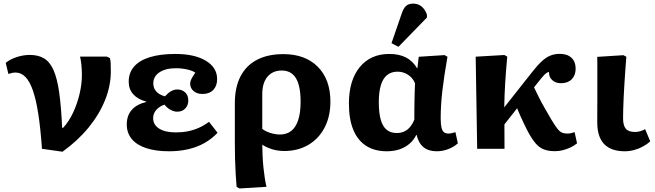

<svg xmlns="http://www.w3.org/2000/svg" viewBox="-20 -844 3717 1089"><path d="M334.5 16.5 218 0Q210 -115 197.3 -197Q184.5 -279 166.5 -331Q148.5 -383 124 -407.7Q99.5 -432.5 68.5 -432.5Q50 -432.5 27.5 -424.5L12.5 -487.5Q37 -508 74.8 -520.3Q112.5 -532.5 149 -532.5Q197 -532.5 230 -512.8Q263 -493 283.8 -446Q304.5 -399 315.8 -319.3Q327 -239.5 332.5 -119H338Q370 -153.5 393.8 -203.5Q417.5 -253.5 431 -310Q444.5 -366.5 444.5 -418.5Q444.5 -448 441.7 -475.5Q439 -503 434 -523H586L603.5 -514.5Q607 -501 607.8 -485Q608.5 -469 608.5 -437.5Q608.5 -357.5 576 -276.5Q543.5 -195.5 482.3 -120.5Q421 -45.5 334.5 16.5Z M939 14Q863 14 809.2 -3.8Q755.5 -21.5 727.2 -55.8Q699 -90 699 -138Q699 -188 727 -220.3Q755 -252.5 809 -265.5V-268Q761.5 -280.5 735.7 -309.5Q710 -338.5 710 -380Q710 -431.5 740.5 -466.5Q771 -501.5 830 -519.8Q889 -538 975 -538Q1083.5 -538 1147.5 -499.5Q1211.5 -461 1211.5 -395.5Q1211.5 -356.5 1189.5 -333.7Q1167.5 -311 1128 -311Q1097 -311 1077.8 -327.7Q1058.5 -344.5 1058.5 -370Q1058.5 -377.5 1061.5 -386Q1064.5 -394.5 1071 -406Q1077.5 -417.5 1087.5 -432Q1071.5 -443.5 1041 -450.2Q1010.5 -457 977.5 -457Q919 -457 884.3 -433.7Q849.5 -410.5 849.5 -371Q849.5 -344.5 865.8 -325.8Q882 -307 915.5 -297.5Q934 -317.5 950.8 -327Q967.5 -336.5 985.5 -336.5Q1013.5 -336.5 1030.8 -319.5Q1048 -302.5 1048 -274Q1048 -246 1030.5 -228.2Q1013 -210.5 985.5 -210.5Q966.5 -210.5 947 -221.3Q927.5 -232 913 -250.5Q883 -240.5 865.8 -220Q848.5 -199.5 848.5 -174.5Q848.5 -136 882.8 -114.5Q917 -93 978 -93Q1014.5 -93 1046.5 -99.5Q1078.5 -106 1108.3 -119.3Q1138 -132.5 1165.5 -153L1214 -91Q1181.5 -56.5 1140 -33Q1098.5 -9.5 1048.3 2.2Q998 14 939 14Z M1338.5 225 1322 216Q1319.5 188.5 1317 146.8Q1314.5 105 1313.2 58.5Q1312 12 1312 -29.5V-259Q1312 -348.5 1344 -410.5Q1376 -472.5 1437.5 -504.8Q1499 -537 1587 -537Q1711.5 -537 1782.8 -465Q1854 -393 1854 -267.5Q1854 -184 1821.3 -120.8Q1788.5 -57.5 1729.3 -22.5Q1670 12.5 1591.5 12.5Q1568.5 12.5 1546.5 8.2Q1524.5 4 1505 -4Q1485.5 -12 1469 -22H1467.5Q1468 10.5 1469.5 43.3Q1471 76 1474.3 107Q1477.5 138 1481.8 165.5Q1486 193 1491.5 215.5ZM1567 -81Q1606 -81 1632 -101.5Q1658 -122 1671.5 -163.5Q1685 -205 1685 -267Q1685 -357 1658.5 -400.5Q1632 -444 1578 -444Q1526.5 -444 1497 -408.7Q1467.5 -373.5 1467.5 -310V-113Q1477.5 -104.5 1494 -97.3Q1510.5 -90 1530 -85.5Q1549.5 -81 1567 -81Z M2174.5 14Q2104.5 14 2056.5 -17Q2008.5 -48 1983.7 -108.2Q1959 -168.5 1959 -256.5Q1959 -388 2020.2 -463Q2081.5 -538 2188 -538Q2244 -538 2282.7 -518Q2321.5 -498 2345.5 -457H2347.5L2355 -522L2501.5 -531.5L2518 -522Q2508.5 -468.5 2501.3 -420.5Q2494 -372.5 2489 -329.5Q2484 -286.5 2481.8 -247.7Q2479.5 -209 2479.5 -173.5Q2479.5 -140.5 2483.8 -121.5Q2488 -102.5 2497.8 -94.5Q2507.5 -86.5 2524.5 -86.5Q2532.5 -86.5 2542.8 -88.8Q2553 -91 2563 -94.5L2577 -31Q2553.5 -10 2521.8 2Q2490 14 2457 14Q2411 14 2382.8 -8.5Q2354.5 -31 2343 -78.5H2341Q2326.5 -49 2302 -28.2Q2277.5 -7.5 2245.3 3.3Q2213 14 2174.5 14ZM2230.5 -89.5Q2265 -89.5 2289.5 -108Q2314 -126.5 2330 -165Q2330 -191 2330.2 -218.8Q2330.5 -246.5 2331 -274.3Q2331.5 -302 2332.2 -326.8Q2333 -351.5 2334 -371.5Q2322 -401.5 2295 -419.5Q2268 -437.5 2234.5 -437.5Q2199.5 -437.5 2175.8 -418.5Q2152 -399.5 2140.3 -361Q2128.5 -322.5 2128.5 -264.5Q2128.5 -204 2139.5 -165.3Q2150.5 -126.5 2173 -108Q2195.5 -89.5 2230.5 -89.5ZM2240 -578.5 2200.5 -599 2256.5 -761.5Q2267.5 -796 2282.3 -809.8Q2297 -823.5 2323.5 -823.5Q2350.5 -823.5 2370.3 -808Q2390 -792.5 2401.5 -761.5V-744.5Z M3128.5 13.5Q3091.5 13.5 3065.5 3.7Q3039.5 -6 3018.5 -30.3Q2997.5 -54.5 2974.5 -97Q2966 -113 2954.8 -136.3Q2943.5 -159.5 2932.3 -184.7Q2921 -210 2913 -230L2841 -138.5L2841.5 0H2686.5L2678 -522.5L2840.5 -532L2857 -523Q2853 -478 2850 -440Q2847 -402 2845 -368.2Q2843 -334.5 2841.8 -301.8Q2840.5 -269 2840 -235L2998 -435Q3029 -474.5 3053.5 -497Q3078 -519.5 3102.3 -529Q3126.5 -538.5 3155 -538.5Q3197.5 -538.5 3221.3 -516.3Q3245 -494 3245 -455Q3245 -417 3222.8 -394.5Q3200.5 -372 3162.5 -372Q3130.5 -372 3111.5 -390.2Q3092.5 -408.5 3094 -436Q3087.5 -435 3080.5 -430.5Q3073.5 -426 3065.8 -418Q3058 -410 3048 -397.5L3009 -348.5Q3020.5 -324.5 3035 -295.3Q3049.5 -266 3067.8 -233.8Q3086 -201.5 3107 -166Q3127.5 -132 3140.8 -115Q3154 -98 3166.8 -92.3Q3179.5 -86.5 3198 -86.5Q3209.5 -86.5 3218.5 -88.5Q3227.5 -90.5 3239 -94.5L3253 -31Q3236.5 -17.5 3215.3 -7.5Q3194 2.5 3171.8 8Q3149.5 13.5 3128.5 13.5Z M3523.5 14Q3446 14 3406.8 -26.8Q3367.5 -67.5 3367.5 -150.5Q3367.5 -177 3367.7 -210.5Q3368 -244 3368 -281.2Q3368 -318.5 3368 -355.2Q3368 -392 3368 -425Q3368 -458 3368 -483.3Q3368 -508.5 3367.5 -521.5L3516 -531L3532.5 -522Q3529.5 -486 3526.8 -446.5Q3524 -407 3521.5 -367.3Q3519 -327.5 3517.3 -290.8Q3515.5 -254 3514.8 -224Q3514 -194 3514 -173Q3514 -131.5 3529.8 -113.5Q3545.5 -95.5 3582 -95.5Q3596 -95.5 3610.5 -99.5Q3625 -103.5 3639 -111.5L3668 -42.5Q3650 -25.5 3626.3 -12.8Q3602.5 0 3576.3 7Q3550 14 3523.5 14Z"/></svg>

Font: Literata Variable Black
Style: Regular
Weight: 900
Designer: Latin by Veronika Burian and Jose Scaglione. Greek by Irene Vlachou. Cyrillic by Vera Evstafieva.
Foundry: TypeTogether
Version: Version 3.021